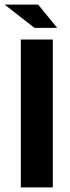

<svg xmlns="http://www.w3.org/2000/svg" viewBox="-41 -820 305 840"><path d="M190 -647V0H50V-647ZM110 -698 -21 -800H126L209 -698Z"/></svg>

Font: Squada One
Style: Regular
Weight: 400
Designer: Joe Prince
Foundry: Joe Prince
Version: Version 1.001